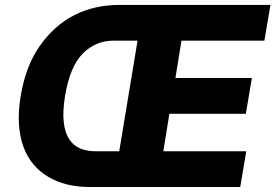

<svg xmlns="http://www.w3.org/2000/svg" viewBox="-20 -747 1100 767"><path d="M62.5 -362.6Q82.7 -484.7 139.9 -565Q197.8 -646.3 277.5 -686.8Q357.2 -727.3 456.7 -727.3H1060.4L1036.2 -584.5H704.9L680.8 -435.4H986.2L962 -292.3H656.6L632.5 -142.8H963.8L939.6 0H335.9Q241.8 0 172.9 -40.5Q138.5 -60.7 113.1 -91.1Q87.7 -121.4 73.2 -161.8Q58.6 -202.1 55.6 -252.3Q52.6 -302.6 62.5 -362.6ZM360.4 -142.8H456.3L529.5 -584.5H432.5Q398.1 -584.5 368.1 -572.3Q338.1 -560 311.8 -534.1Q285.9 -508.5 267.8 -466.1Q249.6 -423.7 239.7 -362.6Q229.8 -301.5 234.6 -259.6Q239.3 -217.7 255.9 -191.8Q272.4 -165.8 299.4 -154.3Q326.3 -142.8 360.4 -142.8Z"/></svg>

Font: Inter P Extra Bold
Style: Italic
Weight: 800
Italic angle: 9.39999°
Designer: Rasmus Andersson
Foundry: rsms
Version: Version 3.018;git-588b23468